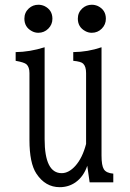

<svg xmlns="http://www.w3.org/2000/svg" viewBox="-20 -756 540 796"><path d="M139.2 -736.3Q151.9 -736.3 164.1 -731Q197.3 -714.8 197.3 -678.2Q197.3 -654.3 180.2 -637.2Q163.1 -620.1 138.7 -620.1Q124 -620.1 111.3 -627.4Q81.1 -644 81.1 -678.7Q81.1 -704.1 99.6 -721.2Q116.2 -736.3 139.2 -736.3ZM360.8 -736.3Q373.5 -736.3 385.7 -731Q418.9 -714.8 418.9 -678.2Q418.9 -654.3 401.9 -637.2Q384.8 -620.1 360.4 -620.1Q345.7 -620.1 333 -627.4Q302.7 -644 302.7 -678.7Q302.7 -704.1 321.3 -721.2Q337.9 -736.3 360.8 -736.3ZM351.6 0 341.8 -68.8Q326.7 -23.9 293 0Q264.2 20 227.5 20Q168 20 130.9 -36.1Q102.1 -79.6 102.1 -175.8V-453.1Q102.1 -478 89.8 -489.3Q80.6 -497.6 44.9 -503.9V-540Q103 -540.5 165 -560.1V-179.2Q165 -38.1 235.8 -38.1Q265.1 -38.1 292.5 -68.4Q321.8 -101.1 336.9 -159.2V-453.1Q336.9 -480.5 324.7 -492.2Q315.9 -501 283.7 -503.9V-540Q343.8 -540.5 400.9 -560.1V-110.8Q400.9 -69.8 410.6 -54.2Q420.4 -38.6 449.7 -36.1V0Z"/></svg>

Font: BIZ UDMincho
Style: Regular
Weight: 400
Monospace: yes
Designer: TypeBank Co., Ltd.
Foundry: Morisawa Inc.
Version: Version 1.06